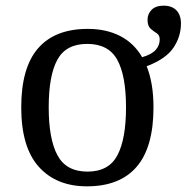

<svg xmlns="http://www.w3.org/2000/svg" viewBox="-20 -648 659 678"><path d="M287 10Q179 10 117 -59Q55 -128 55 -269Q55 -409 114.5 -477.5Q174 -546 290 -546Q355 -546 404 -521Q453 -496 482 -446Q516 -456 530 -472Q544 -488 544 -509Q544 -524 533.5 -530.5Q523 -537 512 -546.5Q501 -556 501 -578Q501 -599 515.5 -613.5Q530 -628 558 -628Q587 -628 603 -611.5Q619 -595 619 -565Q619 -519 592.5 -479.5Q566 -440 498 -414Q522 -354 522 -269Q522 -128 462.5 -59Q403 10 287 10ZM289 -42Q364 -42 394.5 -99.5Q425 -157 425 -269Q425 -381 394 -437Q363 -493 288 -493Q213 -493 182.5 -437Q152 -381 152 -269Q152 -157 183 -99.5Q214 -42 289 -42Z"/></svg>

Font: NotoSerif-Regular
Style: Regular
Weight: 400
Designer: Monotype Design Team
Foundry: Monotype Imaging Inc.
Version: Version 2.007; ttfautohint (v1.8) -l 8 -r 50 -G 200 -x 14 -D